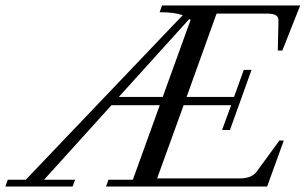

<svg xmlns="http://www.w3.org/2000/svg" viewBox="-86 -683 1120 703"><path d="M-66.4 0 -57.6 -24.9H8.3L583 -627.4Q553.7 -638.2 498.5 -638.2L507.3 -663.1H1013.2L947.8 -498H931.2L933.6 -608.9Q933.6 -622.1 923.1 -627.7Q912.6 -633.3 888.2 -633.3H707L597.2 -328.1H771L806.6 -427.2H835L755.9 -207H727.1L760.3 -297.9H586.4L489.3 -29.8H792.5Q835.4 -29.8 853.5 -54.2L937 -168.5H953.1L892.1 0H302.2L311 -24.9H400.4L499 -297.9H322.3L75.2 -24.9H189L179.7 0ZM611.8 -609.9Q610.8 -610.4 609.4 -611.6Q607.9 -612.8 607.4 -613.8L349.1 -328.1H509.8Z"/></svg>

Font: Elstob 14pt
Style: Italic
Weight: 400
Italic angle: -20°
Designer: Peter S. Baker
Version: Version 1.015